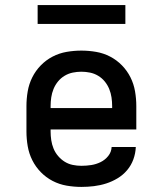

<svg xmlns="http://www.w3.org/2000/svg" viewBox="-20 -727 640 755"><path d="M300 8Q271 8 242 3Q213 -2 187 -15.5Q161 -29 140.5 -50Q120 -71 107 -97Q94 -123 89 -152Q84 -181 84 -210V-310Q84 -339 89 -368Q94 -397 107 -423Q120 -449 140.5 -470Q161 -491 187 -504.5Q213 -518 242 -523Q271 -528 300 -528Q329 -528 358 -523Q387 -518 413 -504.5Q439 -491 459.5 -470Q480 -449 493 -423Q506 -397 511 -368Q516 -339 516 -310V-218H179V-210Q179 -193 181.5 -176Q184 -159 190.5 -143Q197 -127 208.5 -113.5Q220 -100 234.5 -91Q249 -82 266 -78.5Q283 -75 300 -75Q320 -75 339 -78Q358 -81 375.5 -89.5Q393 -98 405.5 -113.5Q418 -129 419 -149H514Q513 -124 504.5 -100.5Q496 -77 480 -58Q464 -39 442.5 -26Q421 -13 397.5 -5.5Q374 2 349.5 5Q325 8 300 8ZM179 -302H421V-310Q421 -327 418.5 -344Q416 -361 409.5 -377Q403 -393 392 -406.5Q381 -420 366 -429Q351 -438 334 -441.5Q317 -445 300 -445Q283 -445 266 -441.5Q249 -438 234 -429Q219 -420 208 -406.5Q197 -393 190.5 -377Q184 -361 181.5 -344Q179 -327 179 -310ZM128 -633V-707H473V-633Z"/></svg>

Font: Iosevka HT Medium Extended
Style: Regular
Weight: 500
Width: 7
Monospace: yes
Designer: Belleve Invis
Foundry: Belleve Invis
Version: Version 32.3.0; ttfautohint (v1.8.4)